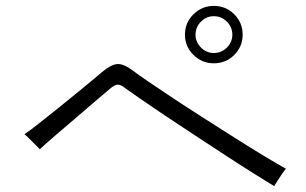

<svg xmlns="http://www.w3.org/2000/svg" viewBox="-20 -814 1040 652"><path d="M911 -182Q886 -197 843 -224Q800 -251 748 -285Q696 -319 642.5 -354Q589 -389 540.5 -421.5Q492 -454 456.5 -478.5Q421 -503 406 -514Q390 -527 379.5 -526.5Q369 -526 354 -513Q349 -509 329 -492Q309 -475 280.5 -450.5Q252 -426 220.5 -399Q189 -372 161 -348Q133 -324 115 -307Q111 -312 100 -322.5Q89 -333 78.5 -344Q68 -355 63 -358Q82 -371 113 -395.5Q144 -420 179 -448Q214 -476 245.5 -502Q277 -528 299.5 -546.5Q322 -565 326 -569Q357 -595 378.5 -596.5Q400 -598 433 -573Q447 -562 483 -537.5Q519 -513 568 -480.5Q617 -448 672 -413Q727 -378 780.5 -344Q834 -310 879 -283Q924 -256 951 -241Q947 -237 938.5 -224.5Q930 -212 922 -199.5Q914 -187 911 -182ZM706 -599Q666 -599 637 -627.5Q608 -656 608 -696Q608 -737 637 -765.5Q666 -794 706 -794Q747 -794 775.5 -765.5Q804 -737 804 -696Q804 -656 775.5 -627.5Q747 -599 706 -599ZM706 -634Q732 -634 750.5 -652.5Q769 -671 769 -696Q769 -722 750.5 -740.5Q732 -759 706 -759Q681 -759 662.5 -740.5Q644 -722 644 -696Q644 -671 662.5 -652.5Q681 -634 706 -634Z"/></svg>

Font: Zen Kaku Gothic Antique
Style: Regular
Weight: 400
Designer: Yoshimichi Ohira
Foundry: Positype
Version: Version 1.001